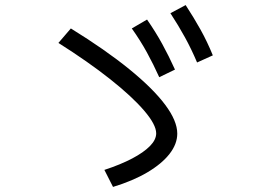

<svg xmlns="http://www.w3.org/2000/svg" viewBox="-20 -778 1040 756"><path d="M391 -109Q455 -130 500.5 -154Q546 -178 570.5 -203Q595 -228 595 -253Q595 -287 547.5 -342.5Q500 -398 413.5 -466.5Q327 -535 210 -609L259 -666Q395 -582 488.5 -506Q582 -430 630 -366Q678 -302 678 -252Q678 -211 647.5 -172Q617 -133 560.5 -99.5Q504 -66 425 -42ZM607 -474Q584 -525 558.5 -571.5Q533 -618 499 -666L559 -701Q593 -652 619 -604.5Q645 -557 669 -504ZM756 -532Q734 -584 708.5 -630.5Q683 -677 651 -726L711 -758Q743 -709 769.5 -661.5Q796 -614 818 -560Z"/></svg>

Font: M PLUS 1 Thin
Style: Regular
Weight: 400
Version: Version 1.001